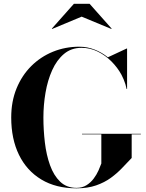

<svg xmlns="http://www.w3.org/2000/svg" viewBox="-20 -1014 796 1044"><path d="M424 -923.5 263.5 -856.5 262 -858.5 382 -993.5H467L587 -858.5L585.5 -856.5ZM426 -286.5H746V-283.5H696V-155Q671.5 -129.5 644.2 -100.8Q617 -72 582.8 -47Q548.5 -22 502.8 -6Q457 10 396 10Q284.5 10 205 -37.8Q125.5 -85.5 83.2 -172Q41 -258.5 41 -375Q41 -462.5 70 -533.2Q99 -604 150 -654.8Q201 -705.5 268 -732.8Q335 -760 411 -760Q454.5 -760 494.2 -744.5Q534 -729 566.5 -702.5L668.5 -750H671V-530H668.5Q663.5 -556 652.5 -582Q647 -595.5 640.5 -607.5Q619 -647 585.8 -680.2Q552.5 -713.5 511 -733.8Q469.5 -754 423.5 -754Q367.5 -754 328 -720.8Q288.5 -687.5 263.8 -632.5Q239 -577.5 227.5 -510.2Q216 -443 216 -375Q216 -307 224 -239.2Q232 -171.5 252 -115.8Q272 -60 307 -26.2Q342 7.5 396 7.5Q427.5 7.5 450.5 -7Q473.5 -21.5 489.5 -43Q505.5 -64.5 515.5 -87Q525.5 -109.5 531 -125V-283.5H426Z"/></svg>

Font: Bodoni* 72pt
Style: Bold
Weight: 700
Version: Version 2.3